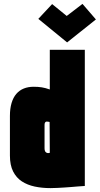

<svg xmlns="http://www.w3.org/2000/svg" viewBox="-20 -956 513 987"><path d="M473 -856 404 -936 323 -874 248 -935 177 -859 325 -738ZM416 0V-700H236V-496Q214 -504 195 -507Q176 -510 153 -510Q125 -510 102.5 -501Q80 -492 64 -473.5Q48 -455 39.5 -426.5Q31 -398 31 -360V-156Q31 -107 47.5 -74.5Q64 -42 92.5 -23.5Q121 -5 158.5 3Q196 11 239 11Q257 11 274.5 10Q292 9 309.5 8Q327 7 344.5 5.5Q362 4 380 2.5Q398 1 416 0ZM235 -329 236 -170Q236 -170 235.5 -170Q235 -170 234 -170Q233 -170 231.5 -169.5Q230 -169 229 -169Q228 -169 226 -169Q223 -169 220 -170.5Q217 -172 214.5 -174.5Q212 -177 210.5 -182Q209 -187 209 -194V-313Q209 -317 209.5 -320.5Q210 -324 211.5 -326Q213 -328 215 -329.5Q217 -331 220 -331Q223 -331 227 -330.5Q231 -330 235 -329Z"/></svg>

Font: Advent Pro Black
Style: Regular
Weight: 900
Version: Version 3.000